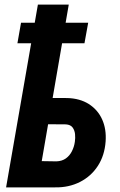

<svg xmlns="http://www.w3.org/2000/svg" viewBox="-20 -809 518 829"><path d="M158.7 -386.2 270 -385.7Q324.7 -384.3 363.3 -359.9Q401.9 -335.4 420.9 -293.7Q439.9 -252 436 -197.8Q431.6 -137.7 402.6 -92.8Q373.5 -47.9 325.4 -23.4Q277.3 1 218.3 0H6.3L143.6 -789.1H276.9L160.2 -113.3L224.1 -112.3Q248 -113.3 264.4 -125Q280.8 -136.7 290.5 -156Q300.3 -175.3 303.2 -196.8Q305.7 -213.4 304 -230Q302.2 -246.6 293.5 -258.5Q284.7 -270.5 264.6 -272L139.2 -272.9ZM360.8 -710.9 344.7 -622.1H55.2L70.8 -710.9Z"/></svg>

Font: Roboto Condensed
Style: Bold Italic
Weight: 700
Italic angle: -12°
Designer: Christian Robertson
Foundry: Google
Version: Version 3.0